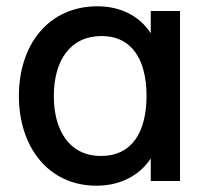

<svg xmlns="http://www.w3.org/2000/svg" viewBox="-20 -575 662 610"><path d="M286.5 15C361.5 15 423 -17 459 -71.5V0H552V-540H459V-469.5C423.5 -523.5 364.5 -555 289.5 -555C134.5 -555 40 -433.5 40 -270C40 -108.5 133.5 15 286.5 15ZM151 -269.5C151 -384.5 204.5 -460.5 302.5 -460.5C401 -460.5 445.5 -382.5 445.5 -270.5C445.5 -158.5 401.5 -79.5 301 -79.5C198 -79.5 151 -164 151 -269.5Z"/></svg>

Font: Eudonet SemiBold
Style: Regular
Weight: 600
Designer: Mikhail Sharanda
Foundry: Mikhail Sharanda
Version: Version 4.503;Glyphs 3.1.2 (3151)